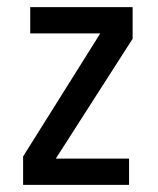

<svg xmlns="http://www.w3.org/2000/svg" viewBox="-20 -520 443 540"><path d="M137 -74H343V0H45V-80L262 -426H65V-500H353V-411Z"/></svg>

Font: Share
Style: Regular
Weight: 400
Designer: Ralph du Carrois
Version: Version 1.002